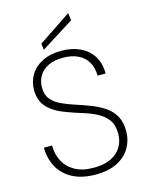

<svg xmlns="http://www.w3.org/2000/svg" viewBox="-134 -989 830 1082"><g transform="rotate(-15 281.0 -447.5)"><path d="M288 12Q208 12 153.5 -17Q99 -46 71.5 -96.5Q44 -147 44 -210H92Q91 -161 112 -119.5Q133 -78 176.5 -53Q220 -28 288 -28Q349 -28 389 -48Q429 -68 449 -102Q469 -136 469 -178Q469 -229 446.5 -259.5Q424 -290 387.5 -309Q351 -328 306.5 -341.5Q262 -355 219 -371Q149 -396 112 -434.5Q75 -473 74 -536Q74 -586 97.5 -625.5Q121 -665 167.5 -688.5Q214 -712 280 -712Q341 -712 388 -690Q435 -668 461.5 -626Q488 -584 488 -524H441Q441 -570 421.5 -603.5Q402 -637 365.5 -654.5Q329 -672 278 -672Q226 -672 191 -654.5Q156 -637 138.5 -607.5Q121 -578 121 -540Q121 -497 142.5 -471Q164 -445 199.5 -428.5Q235 -412 278.5 -398Q322 -384 369 -366Q411 -349 444 -326Q477 -303 496.5 -268Q516 -233 516 -180Q516 -128 491 -84.5Q466 -41 415.5 -14.5Q365 12 288 12ZM186 -743 182 -780 372 -907 378 -864Z"/></g></svg>

Font: DM Sans 16pt ExtraLight
Style: Regular
Weight: 250
Version: Version 4.004;gftools[0.9.30]